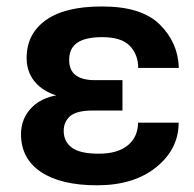

<svg xmlns="http://www.w3.org/2000/svg" viewBox="-20 -549 590 584"><path d="M275.4 14.6Q387.2 14.6 455.3 -40.5Q523.4 -95.7 523.4 -175.8H399.9Q399.4 -131.8 368.4 -106.7Q337.4 -81.5 280.3 -81.5Q223.6 -81.5 198.7 -99.9Q173.8 -118.2 173.8 -150.9Q173.8 -178.7 193.4 -195.8Q212.9 -212.9 263.7 -212.9H352.5V-305.2H268.6Q230 -305.2 210.2 -320.3Q190.4 -335.4 190.4 -366.7Q190.4 -402.3 215.3 -419.2Q240.2 -436 291 -436Q349.6 -436 375 -409.4Q400.4 -382.8 400.4 -342.3H523.9Q522 -418.9 466.1 -474.4Q410.2 -529.8 289.1 -529.3Q177.2 -529.3 119.1 -487.5Q61 -445.8 61 -372.6Q61 -324.7 92.8 -292.7Q124.5 -260.7 181.2 -252.4V-263.2Q112.8 -257.8 78.4 -223.9Q43.9 -189.9 43.9 -141.1Q43.9 -66.4 104.7 -25.9Q165.5 14.6 275.4 14.6Z"/></svg>

Font: Roboto Flex
Style: wght 600 wdth 100 opsz 14.0 GRAD 0.00 slnt 0.00 XTRA 468 XOPQ 96 YOPQ 79 YTLC 514 YTUC 712 YTAS 750 YTDE -203.00 YTFI 738
Weight: 600
Designer: Berlow after Robertson
Foundry: Google
Version: Version 3.100